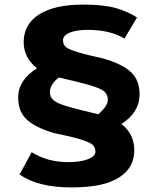

<svg xmlns="http://www.w3.org/2000/svg" viewBox="-20 -731 685 835"><path d="M59 -307Q59 -383 141 -434Q83 -480 83 -548Q84 -650 196 -690Q254 -711 342.5 -711Q431 -711 483.5 -696Q536 -681 576 -655L521 -563Q460 -601 362 -601Q310 -601 282 -588.5Q254 -576 254 -556.5Q254 -537 267 -526Q291 -506 428 -477Q512 -453 549.5 -417.5Q587 -382 587 -321Q587 -242 508 -192Q564 -148 564 -78Q564 24 448 64Q388 84 288 84Q146 84 65 28L118 -69Q186 -26 276 -26Q332 -26 363.5 -39Q395 -52 395 -71Q395 -90 383 -101Q358 -124 216 -152Q134 -176 96.5 -211Q59 -246 59 -307ZM197 -330Q197 -308 213.5 -294.5Q230 -281 272 -268.5Q314 -256 408 -234Q449 -271 449 -296Q449 -321 432.5 -334Q416 -347 372.5 -360Q329 -373 236 -394Q197 -364 197 -330Z"/></svg>

Font: Fix15 Mono
Style: Bold
Weight: 700
Designer: Carrois Corporate & Edenspiekermann AG
Foundry: Carrois Corporate GbR & Edenspiekermann AG
Version: Version 3.206